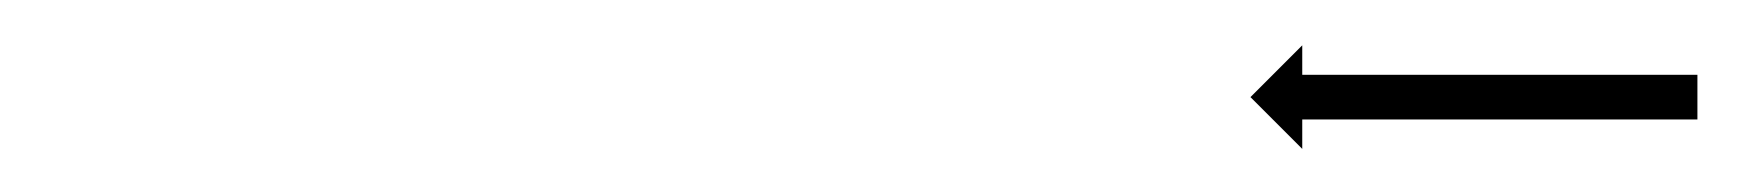

<svg xmlns="http://www.w3.org/2000/svg" viewBox="-20 -560 780 86"><path d="M738.3 -506.5C739 -506.5 739.6 -506.5 740.3 -506.5V-526.5C739.6 -526.5 739 -526.5 738.3 -526.5C736.4 -526.5 734.6 -526.5 732.7 -526.5C729.8 -526.5 726.9 -526.5 724 -526.5C720.2 -526.5 716.4 -526.5 712.6 -526.5C708.2 -526.5 703.7 -526.5 699.2 -526.5C694.3 -526.5 689.3 -526.5 684.3 -526.5C679 -526.5 673.6 -526.5 668.3 -526.5C662.8 -526.5 657.3 -526.5 651.8 -526.5C646.3 -526.5 640.8 -526.5 635.3 -526.5C630 -526.5 624.6 -526.5 619.3 -526.5C614.3 -526.5 609.3 -526.5 604.3 -526.5C599.9 -526.5 595.4 -526.5 590.9 -526.5C587.2 -526.5 583.4 -526.5 579.6 -526.5C576.7 -526.5 573.8 -526.5 570.9 -526.5C569 -526.5 567.1 -526.5 565.3 -526.5C564.6 -526.5 563.9 -526.5 563.3 -526.5V-539.7L540.1 -516.5L563.3 -493.3V-506.5C563.9 -506.5 564.6 -506.5 565.3 -506.5C567.1 -506.5 569 -506.5 570.9 -506.5C573.8 -506.5 576.7 -506.5 579.6 -506.5C583.4 -506.5 587.2 -506.5 590.9 -506.5C595.4 -506.5 599.9 -506.5 604.3 -506.5C609.3 -506.5 614.3 -506.5 619.3 -506.5C624.6 -506.5 630 -506.5 635.3 -506.5C640.8 -506.5 646.3 -506.5 651.8 -506.5C657.3 -506.5 662.8 -506.5 668.3 -506.5C673.6 -506.5 679 -506.5 684.3 -506.5C689.3 -506.5 694.3 -506.5 699.2 -506.5C703.7 -506.5 708.2 -506.5 712.6 -506.5C716.4 -506.5 720.2 -506.5 724 -506.5C726.9 -506.5 729.8 -506.5 732.7 -506.5C734.6 -506.5 736.4 -506.5 738.3 -506.5Z"/></svg>

Font: FRB American Cursive Just Arrows Extrabold
Style: Bold Italic
Weight: 800
Italic angle: -25°
Version: Version 2.0;Modular Font Editor K font №1